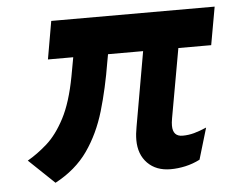

<svg xmlns="http://www.w3.org/2000/svg" viewBox="-44 -562 777 635"><g transform="rotate(-5 345.0 -244.0)"><path d="M115.5 23.5 30.5 -57.5Q63 -76 95.8 -105Q128.5 -134 155.5 -185.5Q182.5 -237 198.5 -322L210 -385H126L148 -511H690.5L668 -385H559L518 -155.5Q516.5 -148 516 -141.8Q515.5 -135.5 515.5 -131Q515.5 -95 548 -95Q567.5 -95 586.5 -100.2Q605.5 -105.5 627.5 -115L596.5 -11Q573 1 548 6.5Q523 12 499 12Q451 12 422.5 -17Q394 -46 394 -94Q394 -114 398.5 -137.5L442 -385H325.5L321 -360.5Q306.5 -272.5 284.8 -199Q263 -125.5 223.5 -69.2Q184 -13 115.5 23.5Z"/></g></svg>

Font: Overpass
Style: Bold Italic
Weight: 700
Italic angle: -10°
Designer: Delve Withrington, Dave Bailey, Thomas Jockin
Foundry: Delve Fonts LLC
Version: Version 4.000; ttfautohint (v1.8.3)